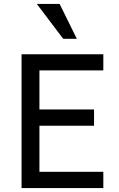

<svg xmlns="http://www.w3.org/2000/svg" viewBox="-20 -950 603 970"><path d="M88.9 0V-675.8H502V-594.2H179.2V-397H455.1V-314.9H179.2V-82H502V0ZM299.3 -753.9 166 -930.2H281.2L368.2 -753.9Z"/></svg>

Font: Lorenzo Sans
Style: Regular
Weight: 400
Foundry: Intel Corporation
Version: Version 1.00; ttfautohint (v1.5)